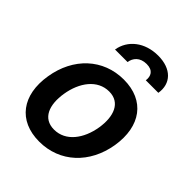

<svg xmlns="http://www.w3.org/2000/svg" viewBox="-218 -904 1042 1042"><g transform="rotate(45 303.5 -382.5)"><path d="M197.4 -633.9H293.7C298.3 -668 323.2 -699.9 374.6 -699.9C424.4 -699.9 438.6 -669 433.6 -633.9H529.8C543.7 -717 488.6 -776.3 386.7 -776.3C284.1 -776.3 210.9 -717 197.4 -633.9ZM259.9 10.7C417.6 10.7 536.2 -100.1 563.9 -267C591.6 -438.2 507.8 -552.6 346.9 -552.6C188.6 -552.6 70 -441.4 43 -273.8C14.9 -103.7 98.4 10.7 259.9 10.7ZM270.6 -92.3C183.9 -92.3 155.5 -169.4 171.5 -267.8C187.9 -369.3 246.8 -450.6 336.3 -450.6C422.2 -450.6 451 -372.5 435.4 -274.5C418.7 -172.6 359.7 -92.3 270.6 -92.3Z"/></g></svg>

Font: TID UI Semi Bold
Style: Italic
Weight: 600
Italic angle: -9.39999°
Designer: The TID Project Authors
Foundry: Bakken & Bæck
Version: Version 1.001;hotconv 1.0.109;makeotfexe 2.5.65596